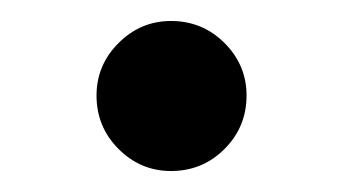

<svg xmlns="http://www.w3.org/2000/svg" viewBox="-20 -150 327 183"><path d="M72 -59Q72 -88 93 -109Q114 -130 143 -130Q173 -130 194 -109Q215 -88 215 -59Q215 -29 194 -8Q173 13 143 13Q114 13 93 -8Q72 -29 72 -59Z"/></svg>

Font: Shippori Antique B1
Style: Regular
Weight: 400
Designer: FONTDASU
Foundry: FONTDASU / Google Inc. / but / Adobe
Version: Version 2.001